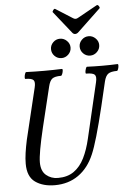

<svg xmlns="http://www.w3.org/2000/svg" viewBox="-66 -1074 780 1135"><g transform="rotate(-5 324.5 -506.5)"><path d="M213 13Q143 13 97.5 -19Q52 -51 52 -128Q52 -158 57 -192.5Q62 -227 71 -269L144 -572Q152 -605 141.5 -616.5Q131 -628 94 -628Q90 -628 90.5 -638Q91 -648 94.5 -658Q98 -668 102 -668Q129 -667 155.5 -666.5Q182 -666 209 -666Q235 -666 261.5 -666.5Q288 -667 314 -668Q319 -668 318 -658Q317 -648 313 -638Q309 -628 305 -628Q268 -628 253 -616.5Q238 -605 230 -572L172 -333Q136 -182 136 -129Q136 -77 165.5 -52.5Q195 -28 235 -28Q292 -28 330 -55Q368 -82 392 -130.5Q416 -179 431 -244L508 -572Q516 -605 505 -616.5Q494 -628 455 -628Q450 -628 451 -638Q452 -648 455.5 -658Q459 -668 463 -668Q486 -667 509 -666.5Q532 -666 554 -666Q577 -666 599.5 -666.5Q622 -667 644 -668Q649 -668 648.5 -658Q648 -648 644.5 -638Q641 -628 637 -628Q601 -628 585 -616.5Q569 -605 561 -572L527 -428Q477 -220 446 -149Q413 -71 353.5 -29Q294 13 213 13ZM318 -732Q294 -732 277 -749Q260 -766 260 -790Q260 -813 277 -830Q294 -847 318 -847Q341 -847 358.5 -830Q376 -813 376 -790Q376 -766 358.5 -749Q341 -732 318 -732ZM488 -732Q464 -732 447 -749Q430 -766 430 -790Q430 -813 447 -830Q464 -847 488 -847Q511 -847 528.5 -830Q546 -813 546 -790Q546 -766 528.5 -749Q511 -732 488 -732ZM410 -867Q400 -867 392 -878L290 -1006Q286 -1009 293 -1018.5Q300 -1028 305 -1025L406 -961Q413 -956 421 -956Q428 -956 436 -961L551 -1025Q558 -1029 564.5 -1018.5Q571 -1008 566 -1005L430 -876Q421 -867 410 -867Z"/></g></svg>

Font: Junicode Two Beta Condensed Medium
Style: Italic
Weight: 500
Width: 3
Italic angle: -9°
Version: Version 1.053; ttfautohint (v1.8.4)